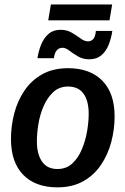

<svg xmlns="http://www.w3.org/2000/svg" viewBox="-20 -813 552 846"><path d="M233.3 12.5Q135.8 12.5 82.1 -42.9Q28.3 -98.3 28.3 -200.8Q28.3 -256.7 42.5 -312.1Q56.7 -367.5 87.1 -412.9Q117.5 -458.3 165.4 -485.4Q213.3 -512.5 280 -512.5Q376.7 -512.5 430.8 -457.5Q485 -402.5 485 -300Q485 -243.3 470.4 -187.9Q455.8 -132.5 425.4 -87.1Q395 -41.7 347.1 -14.6Q299.2 12.5 233.3 12.5ZM233.3 -68.3Q272.5 -68.3 298.8 -92.9Q325 -117.5 340.8 -155.4Q356.7 -193.3 363.8 -235Q370.8 -276.7 370.8 -310.8Q370.8 -369.2 347.9 -400.4Q325 -431.7 280 -431.7Q240.8 -431.7 214.6 -407.1Q188.3 -382.5 172.1 -345Q155.8 -307.5 149.2 -266.2Q142.5 -225 142.5 -190.8Q142.5 -134.2 165 -101.3Q187.5 -68.3 233.3 -68.3ZM192.5 -723.3 204.2 -793.3H474.2L462.5 -723.3ZM145 -556.7Q150 -589.2 161.7 -617.5Q173.3 -645.8 194.2 -663.8Q215 -681.7 246.7 -681.7Q275 -681.7 296.7 -668.8Q318.3 -655.8 335.4 -643.3Q352.5 -630.8 367.5 -630.8Q381.7 -630.8 390.8 -640.8Q400 -650.8 402.5 -676.7H475Q470 -643.3 458.3 -614.6Q446.7 -585.8 425.8 -568.8Q405 -551.7 373.3 -551.7Q345.8 -551.7 324.2 -564.2Q302.5 -576.7 285.8 -589.6Q269.2 -602.5 255.8 -602.5Q223.3 -602.5 217.5 -556.7Z"/></svg>

Font: Familjen Grotesk Medium
Style: Italic
Weight: 500
Italic angle: -9.46201°
Designer: Anders Wikstroem, Jonas Baeckman, Matilda Gysing, Kristian Moeller
Foundry: Familjen STHLM AB
Version: Version 2.002; ttfautohint (v1.8.4.7-5d5b)